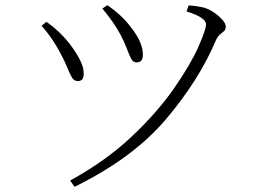

<svg xmlns="http://www.w3.org/2000/svg" viewBox="-20 -696 1040 739"><path d="M374 -663 393 -676Q448 -639 484 -591Q530 -533 530 -485Q530 -455 505 -456Q492 -456 484.5 -470.5Q477 -485 468 -509.5Q459 -534 443 -564Q417 -612 374 -663ZM267 23 250 -1Q388 -77 487 -170.5Q586 -264 649.5 -355.5Q713 -447 743 -514.5Q773 -582 773 -602Q773 -629 698 -652L706 -675Q733 -674 768 -666Q797 -656 823 -633Q849 -610 849 -593Q849 -582 842.5 -576.5Q836 -571 827 -563.5Q818 -556 811 -541Q747 -389 620 -238.5Q493 -88 267 23ZM140 -597 159 -612Q210 -576 246 -530Q302 -457 302 -416Q304 -384 280 -384Q265 -384 257 -397.5Q249 -411 239 -436Q229 -461 210 -496Q180 -552 140 -597Z"/></svg>

Font: Minh Nguyen ExtraLight
Style: Regular
Weight: 250
Designer: Ryoko NISHIZUKA 西塚涼子 (kana & ideographs); Frank Grießhammer (Latin, Greek & Cyrillic); Wenlong ZHANG 张文龙 (bopomofo); San
Foundry: Adobe
Version: Version 1.100;July 7, 2023;FontCreator 14.0.0.2814 64-bit